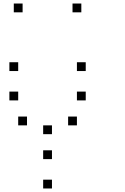

<svg xmlns="http://www.w3.org/2000/svg" viewBox="-20 -795 707 1090"><path d="M275 225V275H225V225ZM275 58.3V108.3H225V58.3ZM416.7 -133.3V-83.3H366.7V-133.3ZM275 -83.3V-33.3H225V-83.3ZM133.3 -133.3V-83.3H83.3V-133.3ZM466.7 -275V-225H416.7V-275ZM83.3 -275V-225H33.3V-275ZM466.7 -441.7V-391.7H416.7V-441.7ZM83.3 -441.7V-391.7H33.3V-441.7ZM441.7 -775V-725H391.7V-775ZM108.3 -775V-725H58.3V-775Z"/></svg>

Font: 0xA000-Boxes
Style: Boxes
Weight: 400
Version: Version 0.1